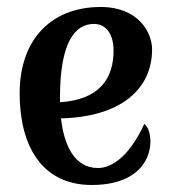

<svg xmlns="http://www.w3.org/2000/svg" viewBox="-20 -523 507 553"><path d="M418 -380.9C418 -428.2 379.9 -502.9 270 -502.9C133.3 -502.9 36.6 -415.5 36.6 -253.4C36.6 -107.9 97.2 9.8 244.1 9.8C437.5 9.8 426.8 -146 395.5 -166C357.4 -83 309.1 -39.1 261.7 -39.1C192.9 -39.1 163.6 -108.4 155.8 -182.1C323.2 -186 418 -262.7 418 -380.9ZM152.8 -243.7C152.8 -401.4 196.3 -454.1 250.5 -454.1C289.6 -454.1 307.1 -418.5 307.1 -377.9C307.1 -298.3 268.6 -236.3 152.8 -228.5Z"/></svg>

Font: Amarante
Style: Regular
Weight: 400
Designer: Karolina Lach
Foundry: Sorkin Type Co.
Version: Version 1.001